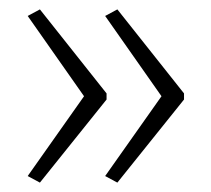

<svg xmlns="http://www.w3.org/2000/svg" viewBox="-20 -480 450 409"><path d="M372 -268V-281L230 -460L204 -446L324 -275L204 -105L230 -91ZM207 -268V-281L65 -460L39 -446L159 -275L39 -105L65 -91Z"/></svg>

Font: Noto Sans Lao Looped UI ExCd ExLt
Style: Regular
Weight: 200
Width: 2
Designer: Mark Frömberg, Ben Mitchell
Foundry: The Fontpad Ltd
Version: Version 1.001